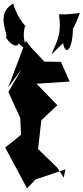

<svg xmlns="http://www.w3.org/2000/svg" viewBox="-38 -997 468 1078"><path d="M320 0 283 -56 176 -160 194 -322 284 -406 167 -527 353 -539 304 -650 211 -651 138 -729 107 -768 8 -506 85 -611 9 -481 76 -334 80 -241C51 -216 22 -192 -9 -169L114 61L161 11L329 -46ZM64 -755C183 -658 68 -729 102 -849C131 -826 62 -882 36 -977C-69 -917 14 -802 -5 -786C57 -695 102 -766 31 -797ZM316 -755C333 -670 374 -734 371 -847C364 -847 364 -794 410 -924C242 -902 327 -934 293 -914C312 -796 272 -750 251 -691Z"/></svg>

Font: Asimov Silicon
Style: Regular
Weight: 400
Designer: Google
Version: Version 2.000980; 2014